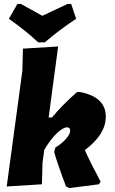

<svg xmlns="http://www.w3.org/2000/svg" viewBox="-20 -939 580 971"><path d="M340 -919 365 -844Q276 -785 207 -725H173Q115 -780 25 -844L68 -919H86Q98 -912 120 -900Q142 -888 160 -878Q178 -868 194 -859Q217 -870 261 -890.5Q305 -911 322 -919ZM382 -474Q515 -450 515 -349Q515 -259 409 -180Q438 -115 489 -20L480 -7L331 12L314 4Q270 -112 254 -170L260 -193Q292 -212 313.5 -236.5Q335 -261 335 -278Q335 -295 319 -295Q300 -295 269.5 -267Q239 -239 204 -182L195 -116L192 -7L14 4L93 -580L96 -693L274 -704L226 -345H243Q291 -404 369 -473Z"/></svg>

Font: Alegreya Sans SC Black
Style: Italic
Weight: 900
Italic angle: -7°
Designer: Juan Pablo del Peral
Foundry: Huerta Tipografica
Version: Version 2.007